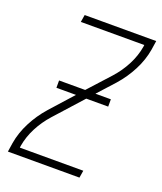

<svg xmlns="http://www.w3.org/2000/svg" viewBox="-136 -824 772 913"><g transform="rotate(20 250.0 -367.5)"><path d="M13 0 20 -46Q29 -100 56 -152.5Q83 -205 122 -249L225 -364H126V-401H258L358 -511Q393 -550 416.5 -595.5Q440 -641 448 -689L449 -698H128L134 -735H496L489 -689Q480 -635 453 -582.5Q426 -530 387 -486L310 -401H388V-364H277L151 -224Q116 -185 92.5 -139.5Q69 -94 61 -46L60 -37H381L375 0Z"/></g></svg>

Font: Iosevka Curly Extralight
Style: Italic
Weight: 200
Italic angle: -9°
Monospace: yes
Designer: Belleve Invis
Foundry: Belleve Invis
Version: Version 22.1.2; ttfautohint (v1.8.4)